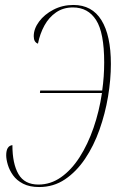

<svg xmlns="http://www.w3.org/2000/svg" viewBox="-20 -744 485 774"><path d="M138 10Q99 10 73 -3.5Q47 -17 32.5 -37.5Q18 -58 11.5 -80Q5 -102 5 -118Q5 -156 30 -159Q30 -84 54.5 -42Q79 0 135 0Q184 0 226 -29.5Q268 -59 301 -110.5Q334 -162 357 -228.5Q380 -295 391 -369H141L142 -379H392Q396 -407 398 -435.5Q400 -464 400 -492Q400 -612 367.5 -663Q335 -714 274 -714Q235 -714 206 -694Q177 -674 159 -641Q141 -608 133 -568Q116 -574 116 -598Q116 -628 137.5 -657Q159 -686 195.5 -705Q232 -724 276 -724Q351 -724 389 -662.5Q427 -601 427 -486Q427 -423 415.5 -354.5Q404 -286 381 -221Q358 -156 323 -104Q288 -52 242 -21Q196 10 138 10Z"/></svg>

Font: Noto Serif Display ExtraCondensed Thin
Style: Italic
Weight: 100
Width: 2
Italic angle: -12°
Designer: Monotype Design Team
Foundry: Monotype Imaging Inc.
Version: Version 2.009